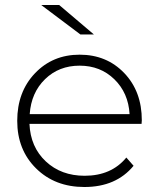

<svg xmlns="http://www.w3.org/2000/svg" viewBox="-20 -745 637 769"><path d="M356 -607H302L145 -725H217ZM548 -263Q548 -261 547.5 -256.5Q547 -252 547 -249H98Q102 -156 163.5 -98.5Q225 -41 319 -41Q426 -41 486 -114L515 -81Q445 4 318 4Q200 4 124.5 -70.5Q49 -145 49 -261Q49 -377 120 -451.5Q191 -526 299 -526Q407 -526 477.5 -452.5Q548 -379 548 -263ZM99 -288H499Q494 -373 438 -427.5Q382 -482 299 -482Q216 -482 160.5 -428Q105 -374 99 -288Z"/></svg>

Font: mBank Light
Style: Regular
Weight: 300
Designer: Julieta Ulanovsky
Foundry: Julieta Ulanovsky
Version: Version 7.200;PS 007.200;hotconv 1.0.88;makeotf.lib2.5.64775